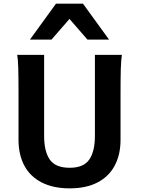

<svg xmlns="http://www.w3.org/2000/svg" viewBox="-20 -1011 768 1043"><path d="M634.8 -500.5V-251.5Q634.8 -171.4 603.5 -112.1Q572.3 -52.7 510.5 -20.3Q448.7 12.2 358.9 12.2Q268.1 12.2 205.6 -20.3Q143.1 -52.7 111.8 -112.1Q80.6 -171.4 80.6 -251.5V-500.5Q80.6 -587.4 79.3 -637Q78.1 -686.5 73.2 -712.9H219.7V-273.4Q219.7 -188 250.7 -143.8Q281.7 -99.6 358.9 -99.6Q434.1 -99.6 464.8 -144Q495.6 -188.5 495.6 -273.4V-712.9H642.1Q637.7 -685.5 636.2 -635.7Q634.8 -585.9 634.8 -500.5ZM142.6 -795.9 284.2 -991.2H430.7L572.3 -795.9H455.1L357.4 -908.2L259.8 -795.9Z"/></svg>

Font: Lesson One
Style: Bold
Weight: 700
Designer: But Ko, Victor Gaultney, Annie Olsen, Julie Remington, Don Collingsworth, Eric Hays, Becca Hirsbrunner
Version: Version 1.100